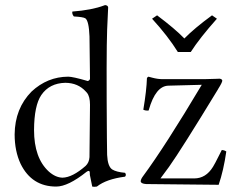

<svg xmlns="http://www.w3.org/2000/svg" viewBox="-20 -718 937 749"><path d="M329.1 -107.9Q329.1 -107.9 331.1 -309.1Q331.1 -341.3 319.3 -356Q316.9 -358.9 314.9 -360.8Q284.7 -394.5 234.9 -395Q172.9 -393.6 141.1 -347.2Q113.3 -306.2 112.8 -210.9Q112.8 -101.6 170.4 -48.8Q196.8 -25.4 224.1 -24.9Q262.7 -25.9 314 -70.8Q327.6 -83.5 329.1 -105Q329.1 -106.9 329.1 -107.9ZM317.9 -47.9Q245.6 9.8 199.2 9.8Q104 9.8 60.5 -78.6Q37.1 -128.4 37.1 -193.8Q38.1 -294.9 103 -360.8Q165 -418.5 246.1 -418.9Q263.7 -418.9 319.3 -402.8Q321.3 -402.3 321.8 -401.9Q330.1 -403.8 331.1 -411.1Q331.1 -412.1 329.1 -576.2Q326.7 -636.7 313 -646.5Q304.2 -651.9 268.1 -653.8Q260.3 -663.1 262.2 -672.9Q338.4 -678.7 386.2 -696.8Q388.7 -697.8 390.1 -698.2Q401.4 -696.8 401.9 -689Q401.9 -689 397.9 -601.1Q397.9 -599.6 397.9 -599.1Q394.5 -513.7 397 -181.6Q397.5 -128.9 397.9 -113.8Q399.9 -69.3 417.5 -57.1Q433.6 -46.9 467.8 -43.9Q474.1 -35.6 467.8 -28.8Q395 -19.5 357.9 9.8Q346.2 11.7 339.8 9.8Q339.8 9.8 330.6 -35.6Q330.1 -42.5 330.1 -46.9Q328.6 -55.2 317.9 -47.9ZM673.8 -515.1Q635.3 -577.1 573.2 -645L592.8 -658.2Q663.6 -605 699.2 -567.9Q737.8 -607.4 807.1 -658.2L826.2 -645Q758.8 -569.3 724.1 -515.1ZM559.1 -418.9Q564.5 -418 573.7 -415Q595.2 -409.2 615.2 -409.2H775.9Q795.4 -409.2 826.2 -410.6Q834.5 -411.1 835.9 -411.1Q845.7 -410.2 847.2 -403.8Q847.2 -396.5 831.1 -371.1Q830.1 -369.6 830.1 -369.1Q687.5 -134.8 639.2 -66.9Q621.1 -41.5 606 -22H737.8Q783.2 -22 811 -67.4Q819.3 -81.1 831.1 -105L845.2 -132.8Q855.5 -132.3 862.8 -127Q852.1 -52.7 833 2.9L550.8 0Q529.8 -1 528.8 -11.2Q529.8 -20 538.1 -30.8Q624.5 -147.9 767.1 -387.2L637.2 -383.8Q586.9 -382.8 560.5 -289.1Q560.1 -287.6 560.1 -287.1Q549.3 -285.2 539.1 -290Q551.8 -366.2 553.2 -413.1Q554.2 -416.5 559.1 -418.9Z"/></svg>

Font: Linux Libertine Display O
Style: Regular
Weight: 400
Designer: Philipp H. Poll
Foundry: Philipp H. Poll
Version: Version 5.0.9